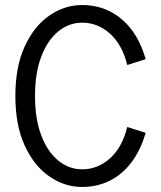

<svg xmlns="http://www.w3.org/2000/svg" viewBox="-20 -731 640 762"><path d="M306 11Q236 11 175.5 -31Q115 -73 78 -153.5Q41 -234 41 -350Q41 -466 78 -546.5Q115 -627 175.5 -669Q236 -711 306 -711Q367 -711 417 -685.5Q467 -660 503 -612Q539 -564 558 -496L485 -473Q465 -554 416.5 -597.5Q368 -641 306 -641Q254 -641 211.5 -606.5Q169 -572 144 -507Q119 -442 119 -350Q119 -258 144 -193Q169 -128 211.5 -93.5Q254 -59 306 -59Q368 -59 416.5 -102.5Q465 -146 485 -227L558 -204Q539 -137 503 -88.5Q467 -40 417 -14.5Q367 11 306 11Z"/></svg>

Font: Red Hat Mono
Style: Regular
Weight: 300
Monospace: yes
Designer: Pentagram, MCKL
Foundry: Pentagram, MCKL
Version: Version 1.023